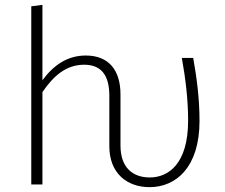

<svg xmlns="http://www.w3.org/2000/svg" viewBox="-20 -761 928 792"><path d="M777 -522H730C745 -440 756 -351 756 -264C756 -84 674 -29 598 -29C529 -29 477 -68 477 -161V-372C477 -472 428 -532 334 -532C257 -532 200 -491 155 -430V-741L109 -735V0H155V-381C200 -447 252 -494 327 -494C395 -494 431 -454 431 -366V-158C431 -46 504 11 597 11C706 11 803 -71 803 -262C803 -357 791 -443 777 -522Z"/></svg>

Font: Fira Sans ExtraLight
Style: Regular
Weight: 200
Designer: bBox Type GmbH & Carrois Corporate GbR & Edenspiekermann AG
Foundry: bBox Type GmbH & Carrois Corporate GbR & Edenspiekermann AG
Version: Version 4.300;PS 004.300;hotconv 1.0.88;makeotf.lib2.5.64775